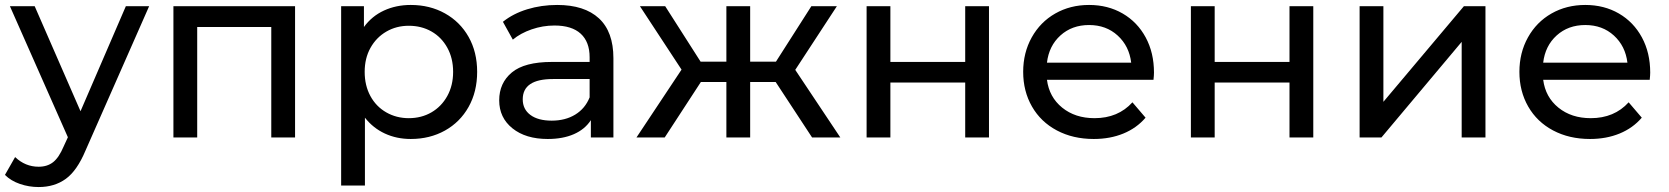

<svg xmlns="http://www.w3.org/2000/svg" viewBox="-36 -555 6737 775"><path d="M566 -530 309 53Q275 134 229.5 167Q184 200 120 200Q81 200 44.5 187.5Q8 175 -16 151L25 79Q66 118 120 118Q155 118 178.5 99.5Q202 81 221 36L238 -1L4 -530H104L289 -106L472 -530Z M1155 -530V0H1059V-446H760V0H664V-530Z M1890 -265Q1890 -185 1855.5 -123.5Q1821 -62 1760 -28Q1699 6 1622 6Q1565 6 1517.5 -16Q1470 -38 1437 -80V194H1341V-530H1433V-446Q1465 -490 1514 -512.5Q1563 -535 1622 -535Q1699 -535 1760 -501Q1821 -467 1855.5 -406Q1890 -345 1890 -265ZM1793 -265Q1793 -320 1769.5 -362.5Q1746 -405 1705.5 -428Q1665 -451 1614 -451Q1564 -451 1523.5 -427.5Q1483 -404 1459.5 -362Q1436 -320 1436 -265Q1436 -210 1459 -167.5Q1482 -125 1523 -101.5Q1564 -78 1614 -78Q1665 -78 1705.5 -101.5Q1746 -125 1769.5 -167.5Q1793 -210 1793 -265Z M2440 -320V0H2349V-70Q2325 -33 2280.5 -13.5Q2236 6 2175 6Q2086 6 2032.5 -37Q1979 -80 1979 -150Q1979 -220 2030 -262.5Q2081 -305 2192 -305H2344V-324Q2344 -386 2308 -419Q2272 -452 2202 -452Q2155 -452 2110 -436.5Q2065 -421 2034 -395L1994 -467Q2035 -500 2092 -517.5Q2149 -535 2213 -535Q2323 -535 2381.5 -481Q2440 -427 2440 -320ZM2344 -162V-236H2196Q2074 -236 2074 -154Q2074 -114 2105 -91Q2136 -68 2191 -68Q2246 -68 2286 -92.5Q2326 -117 2344 -162Z M3095 -224H2992V0H2896V-224H2793L2647 0H2533L2715 -274L2547 -530H2649L2792 -306H2896V-530H2992V-306H3096L3239 -530H3342L3174 -273L3356 0H3242Z M3462 -530H3558V-305H3860V-530H3956V0H3860V-222H3558V0H3462Z M4620 -233H4190Q4199 -163 4251.5 -120.5Q4304 -78 4382 -78Q4477 -78 4535 -142L4588 -80Q4552 -38 4498.5 -16Q4445 6 4379 6Q4295 6 4230 -28.5Q4165 -63 4129.5 -125Q4094 -187 4094 -265Q4094 -342 4128.5 -404Q4163 -466 4223.5 -500.5Q4284 -535 4360 -535Q4436 -535 4495.5 -500.5Q4555 -466 4588.5 -404Q4622 -342 4622 -262Q4622 -251 4620 -233ZM4190 -302H4530Q4522 -369 4475.5 -411.5Q4429 -454 4360 -454Q4291 -454 4244.5 -412Q4198 -370 4190 -302Z M4771 -530H4867V-305H5169V-530H5265V0H5169V-222H4867V0H4771Z M5452 -530H5548V-144L5873 -530H5960V0H5864V-386L5540 0H5452Z M6623 -233H6193Q6202 -163 6254.5 -120.5Q6307 -78 6385 -78Q6480 -78 6538 -142L6591 -80Q6555 -38 6501.5 -16Q6448 6 6382 6Q6298 6 6233 -28.5Q6168 -63 6132.5 -125Q6097 -187 6097 -265Q6097 -342 6131.5 -404Q6166 -466 6226.5 -500.5Q6287 -535 6363 -535Q6439 -535 6498.5 -500.5Q6558 -466 6591.5 -404Q6625 -342 6625 -262Q6625 -251 6623 -233ZM6193 -302H6533Q6525 -369 6478.5 -411.5Q6432 -454 6363 -454Q6294 -454 6247.5 -412Q6201 -370 6193 -302Z"/></svg>

Font: APTA Sans Medium
Style: Bold
Weight: 500
Version: Version 7.200